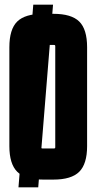

<svg xmlns="http://www.w3.org/2000/svg" viewBox="-20 -763 412 820"><path d="M352 -139Q352 -63 318.5 -29.5Q285 4 208 4H164Q87 4 53.5 -29.5Q20 -63 20 -139V-561Q20 -638 53.5 -671Q87 -704 164 -704H208Q285 -704 318.5 -671Q352 -638 352 -561ZM161 -571Q156 -571 156 -566V-134Q156 -129 161 -129H211Q216 -129 216 -134V-566Q216 -571 211 -571ZM58.9 37 122.1 -743H206.5L143.3 37Z"/></svg>

Font: Karantina
Style: Bold
Weight: 700
Designer: Rony Koch
Foundry: Rony Koch
Version: Version 1.000; ttfautohint (v1.8.3)